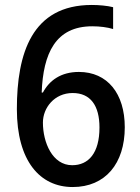

<svg xmlns="http://www.w3.org/2000/svg" viewBox="-20 -744 566 774"><path d="M48 -304C48 -95 141 10 273 10C405 10 483 -85 483 -231C483 -367 413 -454 298 -454C226 -454 179 -420 153 -371H148C154 -529 204 -638 352 -638C383 -638 413 -634 436 -627V-715C413 -721 378 -724 350 -724C108 -724 48 -528 48 -304ZM271 -78C191 -78 153 -170 153 -250C153 -309 199 -369 273 -369C345 -369 381 -318 381 -230C381 -127 337 -78 271 -78Z"/></svg>

Font: Noto Sans Khmer SemiCondensed Medium
Style: Regular
Weight: 500
Width: 4
Designer: Danh Hong and the Monotype Design Team
Foundry: Monotype Imaging Inc.
Version: Version 2.004